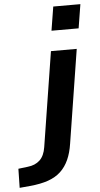

<svg xmlns="http://www.w3.org/2000/svg" viewBox="-165 -764 518 994"><g transform="rotate(-5 94.0 -267.0)"><path d="M131 -603 151 -727H292L272 -603ZM-104 193 -102 94 -53 88Q-14 84 10 61.5Q34 39 41 -6L119 -498H253L176 -12Q169 35 153 70.5Q137 106 111 130.5Q85 155 45.5 169Q6 183 -50 188Z"/></g></svg>

Font: Nunito Sans 8pt
Style: Bold Italic
Weight: 700
Italic angle: -9°
Version: Version 3.101;gftools[0.9.27]